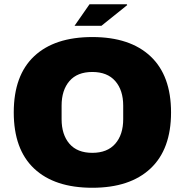

<svg xmlns="http://www.w3.org/2000/svg" viewBox="-20 -875 873 907"><path d="M45 -344Q45 -519 141.5 -609.5Q238 -700 416 -700Q594 -700 691 -609Q788 -518 788 -344Q788 -170 691 -79Q594 12 416 12Q238 12 141.5 -78.5Q45 -169 45 -344ZM562 -312V-376Q562 -449 524.5 -492Q487 -535 416 -535Q345 -535 308 -492Q271 -449 271 -376V-312Q271 -239 308 -196Q345 -153 416 -153Q487 -153 524.5 -196Q562 -239 562 -312ZM403 -855H579L581 -851L459 -753H332Z"/></svg>

Font: Archivo Black
Style: Regular
Weight: 400
Designer: Hector Gatti
Foundry: Omnibus-Type
Version: Version 1.101; ttfautohint (v1.8)